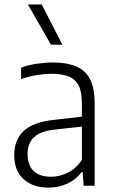

<svg xmlns="http://www.w3.org/2000/svg" viewBox="-20 -828 510 856"><path d="M196 8.5Q127 8.5 85.2 -29.2Q43.5 -67 43.5 -136Q43.5 -206.5 87 -245.5Q130.5 -284.5 224 -294L364.5 -310L371 -266.5L226.5 -250.5Q162 -244 132.5 -217Q103 -190 103 -142Q103 -91 130 -65.5Q157 -40 208 -40Q243.5 -40 280 -56.8Q316.5 -73.5 345 -115V-368.5Q345 -420 329.8 -448.2Q314.5 -476.5 284.5 -487.8Q254.5 -499 210.5 -499Q181.5 -499 145.8 -493.5Q110 -488 74 -475.5V-526.5Q105 -538 143.8 -543.8Q182.5 -549.5 216.5 -549.5Q276.5 -549.5 318.2 -532.5Q360 -515.5 381 -475.5Q402 -435.5 402 -366.5V0H353L348.5 -61H344Q318.5 -27 280 -9.2Q241.5 8.5 196 8.5ZM207 -629 104.5 -808H166L258 -629Z"/></svg>

Font: Encode Sans SemiCondensed Light
Style: Regular
Weight: 300
Width: 4
Designer: Multiple Designers
Foundry: Impallari Type
Version: Version 3.002